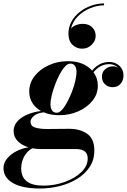

<svg xmlns="http://www.w3.org/2000/svg" viewBox="-84 -820 728 1100"><path d="M464.1 -614.7Q464.1 -585.9 441.3 -563.5Q418.5 -541.1 386.5 -541.1Q354.1 -541.1 331.1 -563.7Q308.1 -586.3 308.1 -626.7Q308.1 -665.1 325.9 -696.9Q343.7 -728.7 373.3 -751.9Q402.9 -775.1 439.1 -787.7Q475.3 -800.3 512.1 -800.3V-789.5Q472.5 -789.5 432.3 -772.9Q392.1 -756.3 362.1 -726.3Q332.1 -696.3 322.9 -656.3Q334.5 -669.9 352.7 -676.7Q370.9 -683.5 388.1 -683.5Q424.5 -683.5 444.3 -663.5Q464.1 -643.5 464.1 -614.7ZM255 -160Q205.5 -160 166.5 -176.5Q128.5 -172 109.8 -155.8Q91 -139.5 91 -123Q91 -97 118.2 -89Q145.5 -81 183 -81Q200.5 -81 225.8 -81.2Q251 -81.5 275.2 -81.8Q299.5 -82 314 -82Q375.5 -82 416 -53.2Q456.5 -24.5 456.5 42Q456.5 96.5 429 137.5Q401.5 178.5 356.2 205.8Q311 233 256 246.5Q201 260 146 260Q44 260 -10 228.8Q-64 197.5 -64 143Q-64 113.5 -43.5 88.5Q-23 63.5 9.8 46.5Q42.5 29.5 79.5 24Q41 12.5 17.5 -11.5Q-6 -35.5 -6 -69Q-6 -101 15.8 -125Q37.5 -149 73.2 -164Q109 -179 151 -184Q119.5 -201.5 101.5 -230Q83.5 -258.5 83.5 -296.5Q83.5 -344.5 114 -383.8Q144.5 -423 195 -446.2Q245.5 -469.5 305 -469.5Q395.5 -469.5 443.5 -415.5Q484.5 -465 541.5 -465Q576.5 -465 600 -443.2Q623.5 -421.5 623.5 -388Q623.5 -359.5 606.8 -340Q590 -320.5 560.5 -320.5Q535.5 -320.5 517.8 -337Q500 -353.5 500 -380.5Q500 -408.5 519.5 -424.2Q539 -440 564 -440Q578 -440 591.5 -433Q571.5 -452.5 541.5 -452.5Q490 -452.5 451.5 -406Q476.5 -372.5 476.5 -328.5Q476.5 -281 445.8 -242.8Q415 -204.5 364.8 -182.2Q314.5 -160 255 -160ZM241.5 -174Q256 -174 271.8 -191.5Q287.5 -209 302.2 -237Q317 -265 329 -296.8Q341 -328.5 347.8 -358Q354.5 -387.5 354.5 -407.5Q354.5 -428 346 -441.8Q337.5 -455.5 318 -455.5Q303.5 -455.5 287.8 -438.2Q272 -421 257.2 -393Q242.5 -365 230.8 -333.2Q219 -301.5 212 -272.2Q205 -243 205 -223Q205 -202.5 213.8 -188.2Q222.5 -174 241.5 -174ZM37.5 144.5Q37.5 243.5 164 243.5Q229.5 243.5 287.8 222.2Q346 201 382.2 165.8Q418.5 130.5 418.5 88Q418.5 34 352 34H152.5Q125.5 34 101.5 29.5Q74 43.5 55.8 74.5Q37.5 105.5 37.5 144.5Z"/></svg>

Font: Bodoni* 16pt
Style: Bold Italic
Weight: 700
Italic angle: -13°
Version: Version 2.3